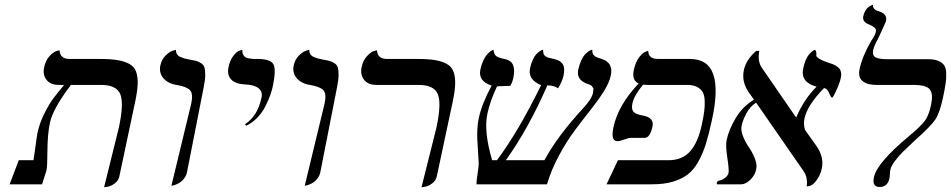

<svg xmlns="http://www.w3.org/2000/svg" viewBox="-20 -766 3953 798"><path d="M412.6 12.2 473.6 -233.9Q495.6 -334.5 480.2 -373.8Q464.8 -413.1 399.9 -413.1H274.9Q200.2 -314.9 187.5 -255.9Q177.7 -209.5 177.2 -142.1Q176.8 -74.7 173.3 -58.1L154.8 0H20L58.1 -100.1H119.1Q121.6 -114.7 125.2 -141.1Q128.9 -167.5 131.6 -187.7Q134.3 -208 135.3 -211.9Q144 -252.9 163.3 -292Q182.6 -331.1 200.2 -355Q217.8 -378.9 246.6 -413.1H224.6Q189.9 -413.1 173.3 -434.3Q156.7 -455.6 163.6 -486.8Q169.4 -514.6 185.3 -532.2Q201.2 -549.8 214.4 -553.7L227.5 -557.1Q229.5 -521 268.6 -521H394.5Q439.9 -521 469 -516.1Q498 -511.2 518.1 -500Q538.1 -488.8 545.7 -467.8Q553.2 -446.8 552.2 -417.5Q551.3 -388.2 542 -344.2L476.1 -33.2Q472.2 -14.6 456.3 -3.2Q440.4 8.3 426.3 10.3Z M692.4 5.9 774.9 -335.9Q783.7 -376.5 769.5 -391.4Q755.4 -406.2 713.4 -413.1Q677.7 -418.9 658.9 -441.2Q640.1 -463.4 646.5 -494.1Q651.9 -519 668.2 -535.2Q684.6 -551.3 697.8 -555.2L711.4 -559.1Q710.9 -548.3 715.6 -540.8Q720.2 -533.2 730.7 -528.8Q741.2 -524.4 747.1 -522.9Q752.9 -521.5 765.1 -519Q785.2 -515.6 794.4 -513.2Q803.7 -510.7 815.2 -503.7Q826.7 -496.6 829.8 -485.4Q833 -474.1 833 -454.6Q833 -435.1 827.1 -405.8L757.3 -50.8Q754.4 -36.6 746.3 -25.6Q738.3 -14.6 729.7 -8.8Q721.2 -2.9 711.9 0.7Q702.6 4.4 698 5.1Q693.4 5.9 692.4 5.9Z M1002.9 -243.2 998.5 -250Q1050.8 -283.2 1066.9 -360.8Q1072.3 -385.3 1054.4 -399.4Q1036.6 -413.6 999.5 -415Q959.5 -416.5 941.2 -435.3Q922.9 -454.1 929.7 -486.8Q936 -516.6 950.4 -534.7Q964.8 -552.7 976.1 -555.7L987.3 -559.1Q986.3 -548.3 990 -540.5Q993.7 -532.7 998.5 -529.1Q1003.4 -525.4 1013.9 -523.4Q1024.4 -521.5 1031 -521.2Q1037.6 -521 1049.8 -521Q1103 -521 1115.7 -500.2Q1128.4 -479.5 1114.7 -411.1Q1110.8 -392.1 1103.5 -371.3Q1096.2 -350.6 1083.5 -325Q1070.8 -299.3 1049.8 -277.3Q1028.8 -255.4 1002.9 -243.2Z M1246.6 5.9 1329.1 -335.9Q1337.9 -376.5 1323.7 -391.4Q1309.6 -406.2 1267.6 -413.1Q1231.9 -418.9 1213.1 -441.2Q1194.3 -463.4 1200.7 -494.1Q1206.1 -519 1222.4 -535.2Q1238.8 -551.3 1252 -555.2L1265.6 -559.1Q1265.1 -548.3 1269.8 -540.8Q1274.4 -533.2 1284.9 -528.8Q1295.4 -524.4 1301.3 -522.9Q1307.1 -521.5 1319.3 -519Q1339.4 -515.6 1348.6 -513.2Q1357.9 -510.7 1369.4 -503.7Q1380.9 -496.6 1384 -485.4Q1387.2 -474.1 1387.2 -454.6Q1387.2 -435.1 1381.3 -405.8L1311.5 -50.8Q1308.6 -36.6 1300.5 -25.6Q1292.5 -14.6 1283.9 -8.8Q1275.4 -2.9 1266.1 0.7Q1256.8 4.4 1252.2 5.1Q1247.6 5.9 1246.6 5.9Z M1731.9 12.2 1793.5 -233.9Q1815.4 -334.5 1800 -373.8Q1784.7 -413.1 1719.2 -413.1H1544.4Q1509.8 -413.1 1493.2 -434.3Q1476.6 -455.6 1482.9 -486.8Q1488.8 -514.6 1504.9 -532.2Q1521 -549.8 1533.7 -553.7L1546.9 -557.1Q1548.8 -521 1588.4 -521H1714.4Q1759.8 -521 1788.8 -516.1Q1817.9 -511.2 1837.6 -500Q1857.4 -488.8 1865 -467.8Q1872.6 -446.8 1871.8 -417.5Q1871.1 -388.2 1861.8 -344.2L1795.4 -33.2Q1791.5 -14.6 1775.6 -3.2Q1759.8 8.3 1745.6 10.3Z M2518.6 -452.1Q2512.2 -421.9 2488.5 -384.5Q2464.8 -347.2 2433.3 -307.6Q2401.9 -268.1 2368.7 -223.6Q2335.4 -179.2 2303.5 -120.1Q2271.5 -61 2253.4 0H1960.4Q1960.4 -17.1 1965.1 -45.4Q1969.7 -73.7 1969.7 -85.9Q1968.8 -106.4 1966.6 -140.4Q1964.4 -174.3 1963.6 -190.9Q1962.9 -207.5 1964.1 -231.2Q1965.3 -254.9 1970.2 -275.9Q1982.9 -335 2023.4 -410.2Q1966.3 -428.2 1976.6 -477.1Q1981 -497.6 1988.3 -513.4Q1995.6 -529.3 2002.7 -537.6Q2009.8 -545.9 2016.4 -551Q2022.9 -556.2 2026.9 -557.6L2031.2 -559.1Q2032.7 -541 2041.7 -533.4Q2050.8 -525.9 2080.6 -520Q2127.4 -509.8 2113.8 -443.8Q2109.9 -423.8 2101.1 -409.2Q2086.4 -409.2 2069.8 -408.2Q2053.2 -407.2 2045.9 -407.2Q2017.1 -346.7 2005.4 -292Q1990.2 -220.2 2025.4 -100.1H2045.4Q2134.3 -218.8 2229 -412.1Q2172.9 -434.6 2183.1 -482.9Q2187.5 -502.9 2194.6 -518.1Q2201.7 -533.2 2208.7 -540.5Q2215.8 -547.9 2222.4 -552.5Q2229 -557.1 2232.9 -558.1L2237.3 -559.1Q2237.3 -549.8 2239 -543.2Q2240.7 -536.6 2246.1 -533Q2251.5 -529.3 2253.9 -528.1Q2256.3 -526.9 2264.4 -525.1Q2272.5 -523.4 2273.4 -522.9Q2274.9 -522.5 2277.8 -522Q2284.7 -520.5 2288.6 -519.3Q2292.5 -518.1 2299.1 -515.4Q2305.7 -512.7 2309.3 -509.8Q2313 -506.8 2317.4 -501.5Q2321.8 -496.1 2323.2 -489.5Q2324.7 -482.9 2324.7 -473.4Q2324.7 -463.9 2322.3 -452.1Q2316.4 -425.8 2299.3 -398.9Q2283.2 -411.1 2254.9 -411.1Q2176.8 -231.9 2082.5 -100.1H2242.7Q2297.9 -202.1 2406.2 -318.8Q2439.9 -355.5 2445.3 -381.8Q2444.8 -388.7 2446.3 -392.8Q2447.8 -397 2444.6 -401.1Q2441.4 -405.3 2440.7 -407.2Q2439.9 -409.2 2435.5 -411.6Q2431.2 -414.1 2429.9 -414.6Q2428.7 -415 2424.6 -416.5Q2420.4 -418 2419.9 -418Q2374.5 -434.6 2383.3 -476.1Q2388.2 -498.5 2396 -515.1Q2403.8 -531.7 2411.6 -539.8Q2419.4 -547.9 2426.3 -552.7Q2433.1 -557.6 2437.5 -558.1L2441.9 -559.1Q2441.4 -551.3 2442.9 -545.4Q2444.3 -539.6 2449 -535.6Q2453.6 -531.7 2455.8 -530.3Q2458 -528.8 2465.6 -526.1Q2473.1 -523.4 2474.6 -522.9Q2475.1 -522.9 2480 -521.2Q2484.9 -519.5 2487.1 -518.6Q2489.3 -517.6 2494.6 -515.1Q2500 -512.7 2502.7 -510Q2505.4 -507.3 2509.5 -503.4Q2513.7 -499.5 2515.6 -494.6Q2517.6 -489.7 2519.3 -483.4Q2521 -477.1 2520.8 -469.2Q2520.5 -461.4 2518.6 -452.1Z M2897 -248Q2903.8 -280.3 2906.7 -301.8Q2909.7 -323.2 2908.9 -346.2Q2908.2 -369.1 2900.9 -382.6Q2893.6 -396 2877.4 -404.5Q2861.3 -413.1 2835.9 -413.1H2669.9Q2661.1 -413.1 2652.8 -414.1Q2615.2 -369.1 2608.4 -335.9Q2603.5 -312.5 2612.5 -301.8Q2621.6 -291 2654.8 -285.2Q2699.7 -275.9 2691.9 -240.2Q2682.1 -193.4 2659.2 -192.9H2603Q2591.8 -192.9 2574 -186Q2556.2 -179.2 2545.9 -179.2Q2517.1 -179.2 2529.8 -237.8Q2549.3 -329.1 2634.3 -418.9Q2605 -432.6 2614.3 -475.1Q2621.1 -507.3 2636 -527.1Q2650.9 -546.9 2662.6 -550.8L2674.3 -555.2Q2674.3 -521 2714.8 -521H2846.7Q2922.9 -521 2944.8 -456.3Q2966.8 -391.6 2938.5 -265.1Q2925.8 -206.5 2913.6 -167.5Q2901.4 -128.4 2882.3 -94Q2863.3 -59.6 2837.9 -40.5Q2812.5 -21.5 2776.1 -10.7Q2739.7 0 2689.9 0H2501L2548.3 -100.1H2758.3Q2815.4 -100.1 2848.1 -136.7Q2880.9 -173.3 2897 -248Z M3474.6 -441.9Q3471.7 -427.7 3463.6 -408Q3455.6 -388.2 3448.2 -374Q3440.9 -359.9 3438.5 -359.9Q3434.1 -359.9 3426 -379.4Q3418 -398.9 3404.8 -399.9Q3335.4 -328.6 3323.7 -273.9Q3318.4 -248.5 3326.2 -225.6L3376.5 -154.8Q3405.3 -110.4 3395.5 -64.9Q3389.6 -38.1 3372.3 -14.6Q3355 8.8 3333 8.8Q3337.9 -28.3 3320.3 -54.2L3122.6 -339.4Q3099.1 -325.2 3083.5 -297.1Q3067.9 -269 3062.5 -244.1Q3058.1 -224.1 3068.4 -199Q3078.6 -173.8 3092.8 -153.6Q3106.9 -133.3 3117.2 -107.9Q3127.4 -82.5 3123 -62Q3118.2 -38.1 3098.6 -19Q3079.1 0 3060.5 0H2960Q2959 -3.9 2959 -5.9Q2960.4 -13.2 2967.8 -15.1Q2980 -16.6 2992.7 -26.1Q3005.4 -35.6 3007.8 -46.9Q3010.7 -60.1 3002.9 -110.6Q2995.1 -161.1 3000 -184.1Q3009.8 -229 3038.8 -276.9Q3067.9 -324.7 3113.8 -351.6L3090.3 -384.8Q3061.5 -428.7 3071.8 -475.1Q3080.6 -517.1 3122.6 -554.2H3135.7Q3127.9 -511.7 3146 -484.9L3288.1 -278.8L3289.1 -277.8Q3321.8 -354 3374 -405.8Q3305.7 -423.8 3318.4 -481.9Q3322.3 -501.5 3328.9 -516.4Q3335.4 -531.2 3342 -539.1Q3348.6 -546.9 3354.5 -551.8Q3360.4 -556.6 3363.8 -557.6L3367.7 -559.1Q3372.1 -553.7 3372.8 -547.4Q3373.5 -541 3372.8 -535.6Q3372.1 -530.3 3384.5 -522.2Q3397 -514.2 3423.8 -504.9Q3436 -501.5 3444.1 -498Q3452.1 -494.6 3461.7 -487.5Q3471.2 -480.5 3474.6 -469Q3478 -457.5 3474.6 -441.9Z M3609.4 -558.1Q3604.5 -535.2 3619.4 -527.6Q3634.3 -520 3666 -520H3836.4Q3862.8 -520 3878.9 -513.4Q3895 -506.8 3903.3 -495.8Q3911.6 -484.9 3912.6 -463.6Q3913.6 -442.4 3910.4 -419.9Q3907.2 -397.5 3899.4 -360.8Q3885.7 -296.9 3867.7 -269.5Q3849.6 -242.2 3782.2 -182.1Q3745.6 -147.9 3731.4 -133.8Q3717.3 -119.6 3700.7 -98.4Q3684.1 -77.1 3680.7 -61Q3678.7 -53.2 3678.5 -41.5Q3678.2 -29.8 3676.8 -24.9Q3668.9 11.2 3636.2 11.2Q3603.5 11.2 3612.3 -29.8Q3625 -89.8 3759.3 -201.2Q3807.6 -241.7 3824.2 -264.2Q3840.8 -286.6 3850.1 -332Q3858.9 -374 3845.2 -393.6Q3831.5 -413.1 3774.4 -413.1H3621.6Q3583 -413.1 3564.2 -429.7Q3545.4 -446.3 3552.7 -479Q3564 -532.7 3601.6 -597.2Q3617.2 -619.1 3620.1 -632.8Q3622.6 -644.5 3615.2 -650.9Q3607.9 -657.2 3594.7 -663.1Q3563 -674.3 3567.9 -698.2Q3570.8 -710.9 3575.9 -720.2Q3581.1 -729.5 3586.4 -734.1Q3591.8 -738.8 3596.7 -741.5Q3601.6 -744.1 3605 -745.1L3608.4 -746.1Q3606.4 -726.1 3632.3 -719.2Q3668.9 -708.5 3662.6 -678.2Q3662.1 -675.8 3646.7 -642.3Q3631.3 -608.9 3627.9 -602.1Q3613.3 -577.1 3609.4 -558.1Z"/></svg>

Font: Linux Biolinum O
Style: Italic
Weight: 400
Italic angle: -12°
Designer: Philipp H. Poll
Foundry: Philipp H. Poll
Version: Version 1.1.3